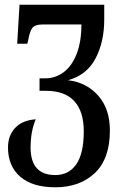

<svg xmlns="http://www.w3.org/2000/svg" viewBox="-20 -556 523 816"><path d="M14 71Q14 20 44.5 -12.5Q75 -45 132 -49Q110 2 110 71Q110 188 215 188Q272 188 304 142.5Q336 97 336 2Q336 -83 295.5 -126.5Q255 -170 176 -170H148V-223H171Q216 -223 251 -249.5Q286 -276 306 -327.5Q326 -379 326 -452H161Q130 -452 118.5 -438.5Q107 -425 100 -386L96 -370H53L63 -536H423V-473Q423 -378 386 -307.5Q349 -237 269 -215Q347 -206 397 -150Q447 -94 447 -1Q447 119 383 179.5Q319 240 215 240Q118 240 66 195Q14 150 14 71Z"/></svg>

Font: Noto Serif Georgian Medium Narrow
Style: Regular
Weight: 500
Width: 4
Designer: Monotype Design team
Foundry: Monotype Imaging Inc.
Version: Version 1.000